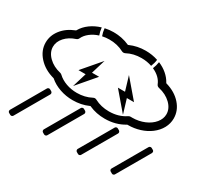

<svg xmlns="http://www.w3.org/2000/svg" viewBox="-136 -667 1045 996"><g transform="rotate(30 386.5 -168.5)"><path d="M715.1 -150.4Q688.5 -130.4 654.5 -119.8Q620.6 -109.1 583.5 -109.1H580.3L578.4 -108.2Q527.3 -77.1 462.2 -77.1Q411.9 -77.1 369.4 -95.9L366.2 -97.4L363 -95.9Q320.6 -77.1 270.3 -77.1Q230.2 -77.1 193.4 -89.8Q156.5 -102.5 129.9 -125.5L128.7 -126.7L127 -127Q70.1 -142.3 35 -180.9Q0 -219.5 0 -266.8Q0 -309.1 27.7 -344.5Q55.4 -379.9 103.3 -398.7L105.7 -399.7L107.2 -402.1Q122.6 -429 150 -449.1Q177.5 -469.2 212.9 -479.7Q215.1 -457.3 222.7 -436.8Q193.8 -427.7 172.5 -411Q151.1 -394.3 141.4 -373Q137.7 -364.5 128.4 -361.3Q89.8 -348.6 66.8 -322.9Q43.7 -297.1 43.7 -266.8Q43.7 -233.6 71.8 -205.9Q99.9 -178.2 144.3 -168Q150.4 -166.3 154.3 -162.4Q175.3 -142.6 205.6 -131.7Q235.8 -120.8 270.3 -120.8Q317.4 -120.8 356 -141.1Q366.2 -146.7 376.5 -141.1Q415 -120.8 462.2 -120.8Q519.5 -120.8 561.8 -149.4Q567.4 -153.3 575 -153.3Q577.9 -153.1 583.5 -153.1Q622.3 -153.1 655.9 -167.2Q689.5 -181.4 709.2 -205.4Q729 -229.5 729 -257.1Q729 -290.8 700.6 -318.5Q672.1 -346.2 627.2 -356.4Q615.7 -358.9 611.6 -369.6Q595.9 -408.2 548.8 -429.4Q557.1 -449.7 560.5 -472.2Q589.4 -460.2 611.3 -441.4Q633.3 -422.6 646 -399.2L647.5 -396.5L650.6 -395.5Q706.3 -379.2 739.5 -341.6Q772.7 -304 772.7 -257.1Q772.7 -226.6 757.8 -199Q742.9 -171.4 715.1 -150.4ZM471.9 -445.3Q423.8 -445.3 386 -425Q376 -419.9 365.5 -425Q327.9 -445.3 279.8 -445.3Q257.8 -445.3 237.5 -440.7Q229.7 -461.7 228 -483.6Q253.9 -489.3 279.8 -489.3Q329.6 -489.3 372.8 -470.2L375.7 -469L378.9 -470.2Q421.9 -489.3 471.9 -489.3Q510.5 -489.3 545.7 -477.5Q543.2 -456.3 534.4 -435.1Q505.1 -445.3 471.9 -445.3ZM653.6 146Q651.1 150.4 646.2 151.7Q641.4 153.1 637.2 150.4L627.4 144.8Q623 142.3 621.7 137.5Q620.4 132.6 623 128.4L733.6 -63Q736.1 -67.4 741 -68.7Q745.8 -70.1 750.2 -67.6L760 -62Q765.9 -58.6 765.9 -51.5Q765.9 -48.3 764.4 -45.4ZM45.2 146Q42.5 150.4 37.7 151.6Q33 152.8 28.6 150.4L18.8 144.8Q12.9 141.4 12.9 134.3Q12.9 130.9 14.4 128.4L125 -63Q127.4 -67.4 132.4 -68.7Q137.5 -70.1 141.6 -67.6L151.4 -62Q155.5 -59.3 156.9 -54.6Q158.2 -49.8 155.8 -45.4ZM248 146Q245.4 150.4 240.6 151.6Q235.8 152.8 231.4 150.4L221.7 144.8Q217.5 142.3 216.2 137.5Q214.8 132.6 217.3 128.4L327.9 -63Q330.3 -67.4 335.2 -68.7Q340.1 -70.1 344.5 -67.6L354.2 -62Q358.4 -59.3 359.7 -54.6Q361.1 -49.8 358.6 -45.4ZM450.9 146Q448.5 150.4 443.5 151.7Q438.5 153.1 434.3 150.4L424.6 144.8Q420.4 142.3 419.1 137.5Q417.7 132.6 420.2 128.4L530.8 -63Q533.2 -67.4 538.1 -68.7Q543 -70.1 547.4 -67.6L557.1 -62Q561.3 -59.3 562.6 -54.6Q564 -49.8 561.5 -45.4ZM329.3 -251 236.1 -142.1 262 -227.5H219.2L312.5 -336.4L286.6 -251ZM441.9 -251H484.4L458.7 -336.4L551.8 -227.5H509L534.9 -142.1Z"/></g></svg>

Font: DSEG Weather
Style: Regular
Weight: 400
Version: Version 0.3